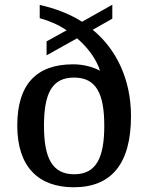

<svg xmlns="http://www.w3.org/2000/svg" viewBox="-20 -782 627 812"><path d="M292 10C450 10 534 -88 534 -291C534 -451 468 -578 372 -656L455 -703V-762L327 -690C275 -724 205 -749 148 -761V-705C192 -693 229 -676 262 -654L177 -607V-548L306 -620C357 -576 389 -527 403 -483C372 -499 333 -510 289 -510C134 -510 53 -425 53 -251C53 -75 144 10 292 10ZM294 -45C200 -45 166 -115 166 -250C166 -387 200 -454 293 -454C387 -454 421 -386 421 -250C421 -115 387 -45 294 -45Z"/></svg>

Font: Noto Serif Vithkuqi Medium
Style: Regular
Weight: 500
Version: Version 1.005